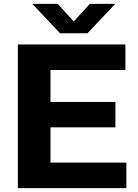

<svg xmlns="http://www.w3.org/2000/svg" viewBox="-20 -969 712 989"><path d="M72 0V-740H626V-608.5H240V-131.5H631V0ZM163.5 -313V-444H574.5V-313ZM289.5 -797.5 146.5 -949H277.5L374 -843H346L442.5 -949H573.5L430.5 -797.5Z"/></svg>

Font: Encode Sans SemiExpanded
Style: Bold
Weight: 700
Width: 6
Designer: Multiple Designers
Foundry: Impallari Type
Version: Version 3.002